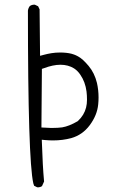

<svg xmlns="http://www.w3.org/2000/svg" viewBox="-20 -681 540 819"><path d="M204.6 -135.3Q201.2 -135.3 196.3 -135.3Q184.6 -135.3 156.7 -137.2L158.7 -387.2L167.5 -390.1Q206.5 -404.8 237.8 -404.8Q271 -404.8 295.9 -389.2Q311.5 -378.9 322.3 -362.8Q343.8 -332 349.1 -290.5Q351.1 -273.9 351.1 -255.9Q351.1 -237.8 347.2 -222.2Q338.9 -189.5 312.5 -165L311.5 -164.1Q274.9 -142.6 245.1 -137.7Q227.5 -135.3 204.6 -135.3ZM138.2 117.7Q139.6 118.2 142.8 118.2Q146 118.2 150.6 116.9Q155.3 115.7 159.2 112.8L168 93.3Q164.6 55.7 162.6 18.3Q160.6 -19 158.2 -85L173.3 -83.5Q189.9 -82 206.5 -82Q246.6 -82 283.7 -91.8Q332 -105.5 362.8 -147Q394.5 -189.5 398.9 -235.8Q400.4 -250.5 400.4 -265.1Q400.4 -296.9 393.6 -327.1Q383.3 -369.6 357.9 -399.9Q332.5 -430.2 313 -440.4Q303.2 -445.8 296.1 -448.2Q289.1 -450.7 285.2 -451.7Q263.7 -457 236.3 -457Q216.8 -457 199.2 -454.1Q181.6 -451.2 167.5 -447.3L150.9 -442.9L148.9 -641.1L142.6 -654.3L129.4 -660.6Q127.9 -661.1 127 -661.1Q114.7 -661.1 106.9 -654.8Q100.6 -646.5 99.1 -635.7Q99.1 0 122.1 101.1L125.5 111.3Z"/></svg>

Font: NaikaiFont
Style: ExtraLight
Weight: 200
Version: Version 1.89